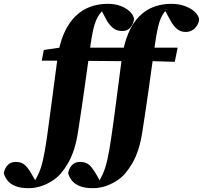

<svg xmlns="http://www.w3.org/2000/svg" viewBox="-176 -749 1060 1003"><path d="M-26 234Q-68 234 -94.5 223.5Q-121 213 -135.5 195.5Q-150 178 -156 156Q-152 131 -136.5 114Q-121 97 -94 97Q-74 97 -60.5 103.5Q-47 110 -34.5 125Q-22 140 -8 165L11 198L-4 196H12L5 198Q14 181 22.5 164.5Q31 148 38 126Q44 107 49 84.5Q54 62 59 34Q64 6 69 -29Q83 -130 96.5 -234Q110 -338 124 -442Q134 -520 158.5 -575Q183 -630 218 -664Q253 -698 295.5 -713.5Q338 -729 386 -729Q425 -729 454 -718Q483 -707 501.5 -689.5Q520 -672 524 -652Q523 -626 506.5 -606.5Q490 -587 464 -587Q436 -587 417.5 -600.5Q399 -614 383 -640L353 -696L366 -701H363L371 -703Q356 -691 345 -676.5Q334 -662 325.5 -641.5Q317 -621 310 -590Q303 -559 297 -514Q281 -399 265 -285Q249 -171 232 -63Q224 -10 211 30.5Q198 71 180.5 101.5Q163 132 142 157Q122 180 95 197Q68 214 37 224Q6 234 -26 234ZM42 -432 53 -488 183 -507V-500H523L516 -429L173 -432ZM310 234Q268 234 241.5 223.5Q215 213 200.5 195.5Q186 178 180 156Q184 131 199.5 114Q215 97 242 97Q262 97 276 103.5Q290 110 302 125Q314 140 329 165L347 198L331 195H349L342 198Q351 181 359 164.5Q367 148 374 126Q380 107 385 84.5Q390 62 395 34Q400 6 405 -29Q420 -130 433 -234Q446 -338 460 -442Q471 -520 494.5 -575Q518 -630 552 -664Q586 -698 628 -713.5Q670 -729 718 -729Q757 -729 788 -718Q819 -707 839.5 -689Q860 -671 864 -650Q863 -623 843 -602.5Q823 -582 795 -582Q769 -582 750.5 -596.5Q732 -611 717 -637L685 -696L698 -699H686L693 -697Q682 -686 673 -671Q664 -656 657.5 -636Q651 -616 645 -586Q639 -556 633 -514Q617 -399 601 -285Q585 -171 568 -63Q560 -10 547 30.5Q534 71 516.5 101.5Q499 132 478 157Q458 180 431 197Q404 214 373 224Q342 234 310 234ZM378 -432 389 -488 519 -507V-500H752L737 -426L509 -433Z"/></svg>

Font: Source Serif 4 ExtraBold
Style: Italic
Weight: 800
Italic angle: -12°
Designer: Frank Grießhammer
Foundry: Adobe Systems Incorporated
Version: Version 4.004;hotconv 1.0.116;makeotfexe 2.5.65601